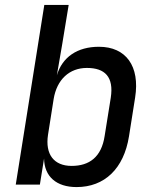

<svg xmlns="http://www.w3.org/2000/svg" viewBox="-20 -750 640 780"><path d="M291 10C405 10 483 -65 504 -196L529 -354C549 -481 492 -560 382 -560C294 -560 233 -518 211 -444L233 -572L259 -730H160L44 0H142L159 -106C160 -33 209 10 291 10ZM271 -76C199 -76 163 -123 175 -202L198 -348C211 -427 262 -474 333 -474C406 -474 443 -438 430 -353L405 -197C392 -112 343 -76 271 -76Z"/></svg>

Font: JetBrains Mono Medium
Style: Italic
Weight: 436
Italic angle: -9°
Monospace: yes
Designer: Philipp Nurullin, Konstantin Bulenkov
Foundry: JetBrains
Version: Version 2.305